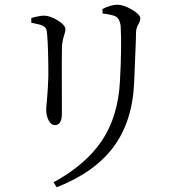

<svg xmlns="http://www.w3.org/2000/svg" viewBox="-20 -750 751 810"><path d="M219 40 206 19Q343 -56 410.5 -157.5Q478 -259 486 -406Q494 -552 489 -641Q485 -671 469 -680Q455 -688 413 -693L412 -712Q448 -730 475 -730Q502 -730 537 -709Q572 -688 572 -673Q572 -663 565 -650Q555 -633 554 -616Q554 -604 553 -575Q548 -449 546 -403Q539 -237 458 -129Q378 -22 219 40ZM211 -222Q196 -222 185.5 -241.5Q175 -261 175 -288Q175 -298 178 -327Q183 -383 184 -430Q184 -545 179 -603Q177 -622 175 -628Q171 -636 160 -641.5Q149 -647 122 -652Q116 -653 112 -654V-674Q148 -684 165 -684Q191 -684 223.5 -664Q256 -644 256 -626Q256 -617 251 -603Q244 -582 242 -562Q240 -529 241 -314Q241 -278 241 -270Q241 -222 211 -222Z"/></svg>

Font: GenRyuMin TW R
Style: Regular
Weight: 400
Version: Version 1.501;PS 1;hotconv 16.6.51;makeotf.lib2.5.65220